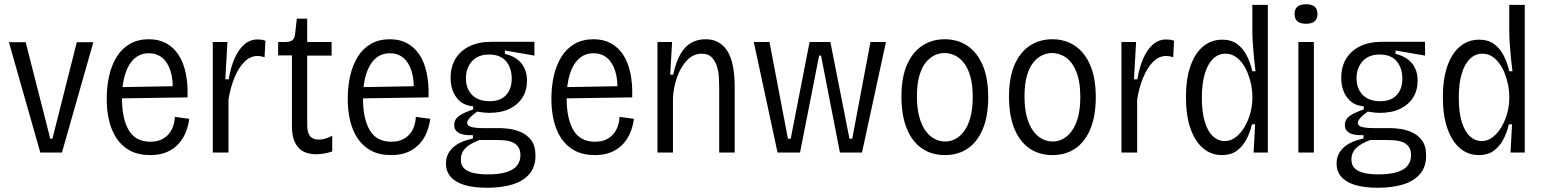

<svg xmlns="http://www.w3.org/2000/svg" viewBox="-20 -719 7279 905"><path d="M170 0 22 -520H101L217 -65H227L342 -520H420L272 0Z M689 12Q632 12 593 -9Q554 -30 529.5 -67Q505 -104 494 -151.5Q483 -199 483 -253Q483 -311 494.5 -361.5Q506 -412 530 -451Q554 -490 592 -512Q630 -534 682 -534Q728 -534 762.5 -515.5Q797 -497 820.5 -462Q844 -427 855 -376Q866 -325 864 -260L531 -255V-308L816 -313L794 -282Q797 -342 784 -383.5Q771 -425 745 -446.5Q719 -468 682 -468Q641 -468 613 -442.5Q585 -417 570 -370Q555 -323 555 -255Q555 -159 587 -105Q619 -51 689 -51Q716 -51 736.5 -59.5Q757 -68 771.5 -83Q786 -98 794.5 -120Q803 -142 804 -168L872 -159Q868 -127 856 -96.5Q844 -66 822 -41.5Q800 -17 767 -2.5Q734 12 689 12Z M983 0V-310V-521H1052L1042 -345H1058Q1067 -400 1085 -442Q1103 -484 1130.5 -508.5Q1158 -533 1194 -533Q1202 -533 1211 -532Q1220 -531 1231 -527L1227 -449Q1219 -452 1210 -453.5Q1201 -455 1193 -455Q1159 -455 1131.5 -427Q1104 -399 1085 -352.5Q1066 -306 1057 -250V0Z M1472 8Q1444 8 1422.5 0.5Q1401 -7 1386 -24Q1371 -41 1363.5 -65.5Q1356 -90 1356 -124V-458H1291V-521H1324Q1348 -521 1358.5 -530Q1369 -539 1371 -559L1379 -631H1428V-521H1543V-457H1428V-131Q1428 -95 1441 -78Q1454 -61 1483 -61Q1495 -61 1511 -65Q1527 -69 1546 -79V-5Q1524 2 1505.5 5Q1487 8 1472 8Z M1825 12Q1768 12 1729 -9Q1690 -30 1665.5 -67Q1641 -104 1630 -151.5Q1619 -199 1619 -253Q1619 -311 1630.5 -361.5Q1642 -412 1666 -451Q1690 -490 1728 -512Q1766 -534 1818 -534Q1864 -534 1898.5 -515.5Q1933 -497 1956.5 -462Q1980 -427 1991 -376Q2002 -325 2000 -260L1667 -255V-308L1952 -313L1930 -282Q1933 -342 1920 -383.5Q1907 -425 1881 -446.5Q1855 -468 1818 -468Q1777 -468 1749 -442.5Q1721 -417 1706 -370Q1691 -323 1691 -255Q1691 -159 1723 -105Q1755 -51 1825 -51Q1852 -51 1872.5 -59.5Q1893 -68 1907.5 -83Q1922 -98 1930.5 -120Q1939 -142 1940 -168L2008 -159Q2004 -127 1992 -96.5Q1980 -66 1958 -41.5Q1936 -17 1903 -2.5Q1870 12 1825 12Z M2277 166Q2211 166 2168 152.5Q2125 139 2103.5 113.5Q2082 88 2082 52Q2082 8 2114 -22.5Q2146 -53 2209 -66V-82Q2164 -80 2142.5 -92.5Q2121 -105 2121 -129Q2121 -156 2143 -172Q2165 -188 2210 -203V-218Q2159 -222 2131.5 -259.5Q2104 -297 2104 -352Q2104 -404 2127 -442Q2150 -480 2193 -501Q2236 -522 2297 -522H2499V-457L2360 -481V-465Q2411 -453 2437.5 -420.5Q2464 -388 2464 -338Q2464 -293 2442.5 -259Q2421 -225 2381.5 -206Q2342 -187 2285 -187Q2273 -187 2259 -188.5Q2245 -190 2229 -193Q2205 -176 2193.5 -162.5Q2182 -149 2182 -140Q2182 -129 2194 -123.5Q2206 -118 2225.5 -116.5Q2245 -115 2266 -115H2341Q2355 -115 2381.5 -111.5Q2408 -108 2436 -96Q2464 -84 2484 -58Q2504 -32 2504 15Q2504 68 2475 101.5Q2446 135 2395 150.5Q2344 166 2277 166ZM2277 103Q2332 103 2366.5 92.5Q2401 82 2417 61.5Q2433 41 2433 13Q2433 -14 2421 -29Q2409 -44 2390.5 -50.5Q2372 -57 2352.5 -58Q2333 -59 2319 -59H2240Q2191 -40 2171.5 -18.5Q2152 3 2152 32Q2152 61 2169 76Q2186 91 2215 97Q2244 103 2277 103ZM2287 -242Q2339 -242 2365.5 -271Q2392 -300 2392 -348Q2392 -398 2365.5 -430Q2339 -462 2285 -462Q2233 -462 2204.5 -430Q2176 -398 2176 -350Q2176 -318 2189 -293.5Q2202 -269 2226.5 -255.5Q2251 -242 2287 -242Z M2785 12Q2728 12 2689 -9Q2650 -30 2625.5 -67Q2601 -104 2590 -151.5Q2579 -199 2579 -253Q2579 -311 2590.5 -361.5Q2602 -412 2626 -451Q2650 -490 2688 -512Q2726 -534 2778 -534Q2824 -534 2858.5 -515.5Q2893 -497 2916.5 -462Q2940 -427 2951 -376Q2962 -325 2960 -260L2627 -255V-308L2912 -313L2890 -282Q2893 -342 2880 -383.5Q2867 -425 2841 -446.5Q2815 -468 2778 -468Q2737 -468 2709 -442.5Q2681 -417 2666 -370Q2651 -323 2651 -255Q2651 -159 2683 -105Q2715 -51 2785 -51Q2812 -51 2832.5 -59.5Q2853 -68 2867.5 -83Q2882 -98 2890.5 -120Q2899 -142 2900 -168L2968 -159Q2964 -127 2952 -96.5Q2940 -66 2918 -41.5Q2896 -17 2863 -2.5Q2830 12 2785 12Z M3079 0V-335V-521H3148L3139 -367H3153Q3166 -426 3186.5 -462.5Q3207 -499 3237 -516.5Q3267 -534 3305 -534Q3341 -534 3365.5 -520Q3390 -506 3405.5 -483Q3421 -460 3429 -431Q3437 -402 3440 -372Q3443 -342 3443 -315V0H3370V-307Q3370 -328 3368.5 -355Q3367 -382 3359 -407Q3351 -432 3334.5 -449Q3318 -466 3288 -466Q3249 -466 3219.5 -436Q3190 -406 3172.5 -358.5Q3155 -311 3152 -258V0Z M3645 0 3533 -521H3607L3694 -65H3707L3796 -521H3894L3984 -65H3997L4083 -521H4156L4043 0H3939L3850 -457H3841L3751 0Z M4434 12Q4370 12 4324 -20.5Q4278 -53 4253.5 -114.5Q4229 -176 4229 -263Q4229 -354 4255 -413.5Q4281 -473 4327 -503.5Q4373 -534 4433 -534Q4494 -534 4540 -503Q4586 -472 4612 -411.5Q4638 -351 4638 -260Q4638 -172 4612.5 -111Q4587 -50 4541.5 -19Q4496 12 4434 12ZM4436 -52Q4460 -52 4483 -64Q4506 -76 4524.5 -101Q4543 -126 4554 -165.5Q4565 -205 4565 -261Q4565 -320 4553.5 -359.5Q4542 -399 4523 -423Q4504 -447 4480 -458Q4456 -469 4432 -469Q4408 -469 4385.5 -458.5Q4363 -448 4344 -425Q4325 -402 4313.5 -362.5Q4302 -323 4302 -265Q4302 -209 4313 -168.5Q4324 -128 4342.5 -102.5Q4361 -77 4385 -64.5Q4409 -52 4436 -52Z M4941 12Q4877 12 4831 -20.5Q4785 -53 4760.5 -114.5Q4736 -176 4736 -263Q4736 -354 4762 -413.5Q4788 -473 4834 -503.5Q4880 -534 4940 -534Q5001 -534 5047 -503Q5093 -472 5119 -411.5Q5145 -351 5145 -260Q5145 -172 5119.5 -111Q5094 -50 5048.5 -19Q5003 12 4941 12ZM4943 -52Q4967 -52 4990 -64Q5013 -76 5031.5 -101Q5050 -126 5061 -165.5Q5072 -205 5072 -261Q5072 -320 5060.5 -359.5Q5049 -399 5030 -423Q5011 -447 4987 -458Q4963 -469 4939 -469Q4915 -469 4892.5 -458.5Q4870 -448 4851 -425Q4832 -402 4820.5 -362.5Q4809 -323 4809 -265Q4809 -209 4820 -168.5Q4831 -128 4849.5 -102.5Q4868 -77 4892 -64.5Q4916 -52 4943 -52Z M5266 0V-310V-521H5335L5325 -345H5341Q5350 -400 5368 -442Q5386 -484 5413.5 -508.5Q5441 -533 5477 -533Q5485 -533 5494 -532Q5503 -531 5514 -527L5510 -449Q5502 -452 5493 -453.5Q5484 -455 5476 -455Q5442 -455 5414.5 -427Q5387 -399 5368 -352.5Q5349 -306 5340 -250V0Z M5740 12Q5689 12 5651 -20Q5613 -52 5591.5 -113Q5570 -174 5570 -261Q5570 -348 5591.5 -408.5Q5613 -469 5651.5 -500.5Q5690 -532 5741 -532Q5784 -532 5812 -511Q5840 -490 5857 -456.5Q5874 -423 5883 -383H5898Q5894 -414 5890.5 -449Q5887 -484 5885 -516.5Q5883 -549 5883 -572V-696H5956V-263V0H5889L5896 -133H5881Q5872 -93 5854 -60Q5836 -27 5808.5 -7.5Q5781 12 5740 12ZM5753 -54Q5781 -54 5805 -72.5Q5829 -91 5846.5 -121Q5864 -151 5873.5 -186Q5883 -221 5883 -255V-268Q5883 -290 5878 -316.5Q5873 -343 5863 -369.5Q5853 -396 5838 -417.5Q5823 -439 5802.5 -452.5Q5782 -466 5756 -466Q5723 -466 5698 -442Q5673 -418 5659 -372Q5645 -326 5645 -258Q5645 -190 5659 -144.5Q5673 -99 5697.5 -76.5Q5722 -54 5753 -54Z M6100 0V-521H6173V0ZM6136 -607Q6109 -607 6095.5 -618.5Q6082 -630 6082 -653Q6082 -676 6095.5 -687.5Q6109 -699 6136 -699Q6163 -699 6176.5 -687.5Q6190 -676 6190 -653Q6190 -630 6176.5 -618.5Q6163 -607 6136 -607Z M6475 166Q6409 166 6366 152.5Q6323 139 6301.5 113.5Q6280 88 6280 52Q6280 8 6312 -22.5Q6344 -53 6407 -66V-82Q6362 -80 6340.5 -92.5Q6319 -105 6319 -129Q6319 -156 6341 -172Q6363 -188 6408 -203V-218Q6357 -222 6329.5 -259.5Q6302 -297 6302 -352Q6302 -404 6325 -442Q6348 -480 6391 -501Q6434 -522 6495 -522H6697V-457L6558 -481V-465Q6609 -453 6635.5 -420.5Q6662 -388 6662 -338Q6662 -293 6640.5 -259Q6619 -225 6579.5 -206Q6540 -187 6483 -187Q6471 -187 6457 -188.5Q6443 -190 6427 -193Q6403 -176 6391.5 -162.5Q6380 -149 6380 -140Q6380 -129 6392 -123.5Q6404 -118 6423.5 -116.5Q6443 -115 6464 -115H6539Q6553 -115 6579.5 -111.5Q6606 -108 6634 -96Q6662 -84 6682 -58Q6702 -32 6702 15Q6702 68 6673 101.5Q6644 135 6593 150.5Q6542 166 6475 166ZM6475 103Q6530 103 6564.5 92.5Q6599 82 6615 61.5Q6631 41 6631 13Q6631 -14 6619 -29Q6607 -44 6588.5 -50.5Q6570 -57 6550.5 -58Q6531 -59 6517 -59H6438Q6389 -40 6369.5 -18.5Q6350 3 6350 32Q6350 61 6367 76Q6384 91 6413 97Q6442 103 6475 103ZM6485 -242Q6537 -242 6563.5 -271Q6590 -300 6590 -348Q6590 -398 6563.5 -430Q6537 -462 6483 -462Q6431 -462 6402.5 -430Q6374 -398 6374 -350Q6374 -318 6387 -293.5Q6400 -269 6424.5 -255.5Q6449 -242 6485 -242Z M6951 12Q6900 12 6862 -20Q6824 -52 6802.5 -113Q6781 -174 6781 -261Q6781 -348 6802.5 -408.5Q6824 -469 6862.5 -500.5Q6901 -532 6952 -532Q6995 -532 7023 -511Q7051 -490 7068 -456.5Q7085 -423 7094 -383H7109Q7105 -414 7101.5 -449Q7098 -484 7096 -516.5Q7094 -549 7094 -572V-696H7167V-263V0H7100L7107 -133H7092Q7083 -93 7065 -60Q7047 -27 7019.5 -7.5Q6992 12 6951 12ZM6964 -54Q6992 -54 7016 -72.5Q7040 -91 7057.5 -121Q7075 -151 7084.5 -186Q7094 -221 7094 -255V-268Q7094 -290 7089 -316.5Q7084 -343 7074 -369.5Q7064 -396 7049 -417.5Q7034 -439 7013.5 -452.5Q6993 -466 6967 -466Q6934 -466 6909 -442Q6884 -418 6870 -372Q6856 -326 6856 -258Q6856 -190 6870 -144.5Q6884 -99 6908.5 -76.5Q6933 -54 6964 -54Z"/></svg>

Font: Bricolage Grotesque SemiCondensed Light
Style: Regular
Weight: 300
Width: 4
Designer: Mathieu Triay
Foundry: Atelier Triay
Version: Version 1.000;gftools[0.9.30]